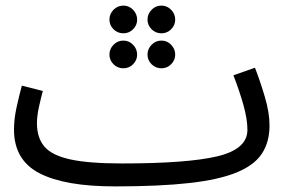

<svg xmlns="http://www.w3.org/2000/svg" viewBox="-20 -645 1033 686"><path d="M390 21 416 -61Q649 -61 756.5 -86.5Q864 -112 864 -181Q864 -219 850 -269Q836 -319 814 -376L891 -403Q910 -354 926.5 -298Q943 -242 943 -197Q943 -138 916 -96.5Q889 -55 826 -29Q763 -3 656.5 9Q550 21 390 21ZM390 21Q212 21 121 -26Q30 -73 30 -182Q30 -219 39 -260.5Q48 -302 58 -339L133 -320Q127 -298 119.5 -264.5Q112 -231 112 -205Q112 -153 138.5 -121.5Q165 -90 231 -75.5Q297 -61 416 -61L436 -11ZM421 -526Q400 -526 385.5 -540.5Q371 -555 371 -575Q371 -595 385.5 -610Q400 -625 421 -625Q441 -625 455.5 -610Q470 -595 470 -575Q470 -555 455.5 -540.5Q441 -526 421 -526ZM557 -526Q536 -526 521.5 -540.5Q507 -555 507 -575Q507 -595 521.5 -610Q536 -625 557 -625Q577 -625 591.5 -610Q606 -595 606 -575Q606 -555 591.5 -540.5Q577 -526 557 -526ZM421 -401Q400 -401 385.5 -415.5Q371 -430 371 -450Q371 -470 385.5 -485Q400 -500 421 -500Q441 -500 455.5 -485Q470 -470 470 -450Q470 -430 455.5 -415.5Q441 -401 421 -401ZM557 -401Q536 -401 521.5 -415.5Q507 -430 507 -450Q507 -470 521.5 -485Q536 -500 557 -500Q577 -500 591.5 -485Q606 -470 606 -450Q606 -430 591.5 -415.5Q577 -401 557 -401Z"/></svg>

Font: Noto IKEA Arabic
Style: Regular
Weight: 400
Designer: Monotype Design Team
Foundry: Monotype Imaging Inc.
Version: Version 1.200